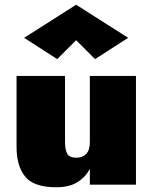

<svg xmlns="http://www.w3.org/2000/svg" viewBox="-20 -781 645 812"><path d="M302 -611 222 -531 82 -621 302 -761 522 -621 382 -531ZM255 -180Q255 -149 264 -131.5Q273 -114 303 -114Q329 -114 344.5 -130Q360 -146 360 -180V-460H555V0H360V-67Q341 -31 306.5 -10Q272 11 218 11Q124 11 87 -33.5Q50 -78 50 -160V-460H255Z"/></svg>

Font: Jost* Black
Style: Regular
Weight: 900
Version: Version 3.7